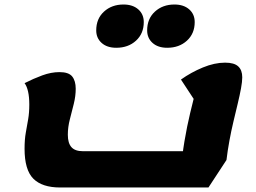

<svg xmlns="http://www.w3.org/2000/svg" viewBox="-20 -807 1134 852"><path d="M247 25Q167 25 128 -14Q89 -53 89 -147Q89 -188 94.5 -218.5Q100 -249 105 -278Q110 -307 110 -343Q110 -377 104.5 -401Q99 -425 89 -438Q128 -458 167.5 -472.5Q207 -487 244 -487Q285 -487 300.5 -467.5Q316 -448 316 -413Q316 -381 307.5 -346.5Q299 -312 290 -277.5Q281 -243 281 -209Q281 -172 297 -154Q313 -136 348 -136H867L789 -114Q793 -147 798.5 -180Q804 -213 810.5 -245Q817 -277 824 -306Q831 -335 837.5 -361Q844 -387 849 -408L848 -355L783 -454Q828 -486 880 -507.5Q932 -529 979 -529Q1019 -529 1037 -512.5Q1055 -496 1055 -464Q1055 -445 1049.5 -415Q1044 -385 1035 -347.5Q1026 -310 1016 -268Q1006 -226 998 -182.5Q990 -139 985 -97L905 25ZM722 -595Q681 -595 657 -616.5Q633 -638 633 -672Q633 -724 667.5 -755.5Q702 -787 754 -787Q795 -787 819.5 -765.5Q844 -744 844 -709Q844 -658 809.5 -626.5Q775 -595 722 -595ZM496 -595Q455 -595 431 -616.5Q407 -638 407 -672Q407 -724 441.5 -755.5Q476 -787 528 -787Q569 -787 593.5 -765.5Q618 -744 618 -709Q618 -658 583.5 -626.5Q549 -595 496 -595Z"/></svg>

Font: Lemonada
Style: Regular
Weight: 400
Designer: Mohamed Gaber (Arabic), Eduardo Tunni (Latin)
Foundry: Kief Type Foundry
Version: Version 4.005